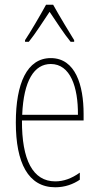

<svg xmlns="http://www.w3.org/2000/svg" viewBox="-20 -783 420 813"><path d="M205 -763H175C151 -719 107 -644 86 -613V-606H102C129 -639 165 -696 190 -733C217 -693 251 -640 279 -606H294V-613C282 -632 231 -716 205 -763ZM195 -537C94 -537 47 -429 47 -264C47 -94 99 10 214 10C255 10 290 -3 318 -22V-52C283 -27 249 -15 214 -15C119 -15 72 -106 73 -273H334V-301C334 -421 300 -537 195 -537ZM195 -512C278 -512 311 -414 310 -297H74C80 -442 125 -512 195 -512Z"/></svg>

Font: Noto Sans Gurmukhi UI ExtraCondensed Thin
Style: Regular
Weight: 100
Width: 2
Designer: Jelle Bosma - Monotype Design Team
Foundry: Monotype Imaging Inc.
Version: Version 2.004